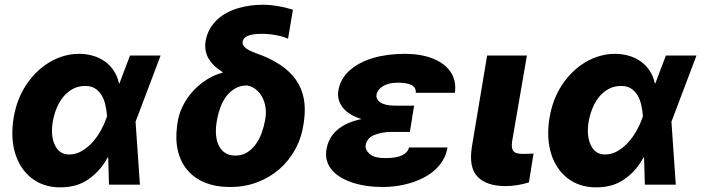

<svg xmlns="http://www.w3.org/2000/svg" viewBox="-20 -780 2962 811"><path d="M37.6 -282Q44.4 -322.8 57.9 -357.8Q71.4 -392.8 92.3 -424Q111.2 -452.1 135.3 -475.7Q159.4 -499.3 187.7 -516.3Q215.9 -533.4 248 -543Q280.2 -552.6 314.6 -552.6Q344.8 -552.6 372.3 -544.6Q399.9 -536.6 422.2 -521Q444.6 -505.3 460.2 -482.1Q475.9 -458.8 482.6 -427.9H484.7L529.1 -545.5H658.4L554.7 -271.3L552.6 -266.3L571 0H440.3L437.1 -114.7L434.3 -114.3Q419.4 -86.6 400.2 -64.5Q381 -42.3 355.5 -24.1Q327.8 -4.6 297.9 3.4Q268.1 11.4 234.7 11.4Q164.4 11.4 114.7 -26.6Q90.2 -45.5 72.4 -71.7Q54.7 -98 44.6 -130.5Q34.4 -163 32.5 -201.2Q30.5 -239.3 37.6 -282ZM212.4 -166.2Q230.8 -127.5 272.4 -127.5Q300.4 -127.5 325.1 -141.9Q349.8 -156.2 369.9 -178.4Q389.9 -200.6 404.7 -226.7Q419.4 -252.8 427.6 -276.3L432.2 -288.7Q430.4 -313.2 425.2 -336.5Q420.1 -359.7 409.4 -377.5Q398.8 -395.2 382.1 -406.1Q365.4 -416.9 340.2 -416.9Q309.3 -416.9 285.7 -403.4Q262.1 -389.9 245.2 -368.3Q228.3 -346.6 217.9 -319.6Q207.4 -292.6 202.8 -265.6Q193.2 -204.9 212.4 -166.2Z M728 -247.9 729.4 -258.5Q734.4 -296.9 752 -332Q769.5 -367.2 795.6 -395.6Q821.7 -424 853.9 -444.2Q886 -464.5 920.5 -473L919.7 -475.9Q834.9 -528.8 848.7 -607.2Q853.7 -635.7 866.5 -658Q879.3 -680.4 897.7 -697.4Q916.2 -714.5 938.9 -726.4Q961.6 -738.3 986.9 -745.7Q1012.1 -753.2 1038.5 -756.6Q1065 -759.9 1090.2 -759.9Q1150.6 -759.9 1217.3 -739L1196.7 -616.5Q1177.2 -625.4 1147.7 -631.2Q1118.3 -637.1 1084.9 -637.1Q1010.7 -637.1 1004.6 -604Q1002.5 -591.6 1015.1 -579.5Q1027.7 -567.5 1062.1 -555Q1121.8 -534.1 1163.5 -506.2Q1205.3 -478.3 1229.9 -443Q1254.6 -407.7 1263 -364.5Q1271.3 -321.4 1264.2 -269.9L1262.8 -259.6Q1254.6 -200.3 1227.8 -150.7Q1201 -101.2 1160 -65.5Q1119 -29.8 1066.1 -9.9Q1013.1 9.9 952.4 9.9Q891.7 9.9 846.1 -8.7Q800.4 -27.3 771.7 -61.3Q742.9 -95.2 731.5 -142.8Q720.2 -190.3 728 -247.9ZM904.8 -164.1Q925.8 -122.9 974.4 -122.9Q1003.2 -122.9 1024.9 -136.9Q1046.5 -150.9 1061.6 -172.6Q1076.7 -194.2 1085.9 -220.3Q1095.2 -246.4 1099.4 -271L1100.9 -279.1Q1105.1 -304 1101.4 -327.4Q1097.7 -350.9 1087.4 -370Q1077.1 -389.2 1060.9 -402.2Q1044.7 -415.1 1023.8 -419Q995 -419 973.4 -406.4Q951.7 -393.8 936.4 -373.8Q921.2 -353.7 911.8 -328.7Q902.3 -303.6 897.7 -279.1L896.3 -271.3Q884.2 -204.9 904.8 -164.1Z M1359 -148.8Q1366.8 -197.8 1403.8 -230.5Q1440.7 -263.1 1507.1 -277.3Q1480.1 -285.2 1460.2 -297.6Q1440.3 -310 1427.9 -325.6Q1415.5 -341.3 1410.7 -359.4Q1405.9 -377.5 1409.1 -396.7Q1417.3 -447.1 1456.3 -481.9Q1496.1 -517.4 1555.6 -535Q1615.1 -552.6 1691.4 -552.6Q1756.4 -552.6 1806.5 -533.4Q1831.3 -523.8 1850.7 -509.8Q1870 -495.7 1882.6 -477.3Q1895.2 -458.8 1900.2 -436.6Q1905.2 -414.4 1901.3 -388.1H1736.2Q1737.2 -399.9 1732.2 -408Q1727.3 -416.2 1717.2 -421.3Q1707 -426.5 1692.6 -428.6Q1678.3 -430.8 1660.5 -430.8Q1639.6 -430.8 1623.4 -426.5Q1607.2 -422.2 1596.1 -415.1Q1584.9 -408 1578.5 -399.1Q1572.1 -390.3 1570.3 -380.7Q1567.5 -359.4 1587.9 -346.6Q1608.3 -333.8 1648.1 -333.8H1729.4L1721.2 -286.2H1721.6L1711.3 -222.7H1630Q1595.5 -222.7 1563.2 -210.6Q1530.5 -198.5 1524.5 -166.9Q1521.7 -146.7 1541.9 -129.3Q1561.8 -112.2 1606.9 -112.2Q1654.1 -112.2 1678.3 -123.9Q1702.4 -135.7 1707.7 -157H1870.4Q1865.1 -126.8 1850.3 -102.5Q1835.6 -78.1 1814.3 -59.7Q1793 -41.2 1766.7 -28.1Q1740.4 -14.9 1711.8 -6.4Q1683.2 2.1 1654.1 6Q1625 9.9 1598 9.9Q1524.1 9.9 1467 -9.2Q1438.6 -18.8 1416.5 -32.7Q1394.5 -46.5 1380.3 -64.1Q1366.1 -81.7 1360.4 -103Q1354.8 -124.3 1359 -148.8Z M1973 -158.7 2037.6 -545.5H2205.6L2143.1 -182.5Q2141 -167.3 2142.4 -157.1Q2143.8 -147 2149.3 -141Q2154.8 -134.9 2165 -132.5Q2175.1 -130 2190 -130Q2204.9 -130 2214.3 -130.5Q2223.7 -131 2233.7 -131.4L2214.1 -9.6Q2164.1 6 2115.4 6Q2036.2 6 1997.9 -32.7Q1959.5 -71.4 1973 -158.7Z M2301.1 -282Q2307.9 -322.8 2321.4 -357.8Q2334.9 -392.8 2355.8 -424Q2374.6 -452.1 2398.8 -475.7Q2422.9 -499.3 2451.2 -516.3Q2479.4 -533.4 2511.5 -543Q2543.7 -552.6 2578.1 -552.6Q2608.3 -552.6 2635.8 -544.6Q2663.4 -536.6 2685.7 -521Q2708.1 -505.3 2723.7 -482.1Q2739.3 -458.8 2746.1 -427.9H2748.2L2792.6 -545.5H2921.9L2818.2 -271.3L2816.1 -266.3L2834.5 0H2703.8L2700.6 -114.7L2697.8 -114.3Q2682.9 -86.6 2663.7 -64.5Q2644.5 -42.3 2619 -24.1Q2591.3 -4.6 2561.4 3.4Q2531.6 11.4 2498.2 11.4Q2427.9 11.4 2378.2 -26.6Q2353.7 -45.5 2335.9 -71.7Q2318.2 -98 2308.1 -130.5Q2297.9 -163 2296 -201.2Q2294 -239.3 2301.1 -282ZM2475.9 -166.2Q2494.3 -127.5 2535.9 -127.5Q2563.9 -127.5 2588.6 -141.9Q2613.3 -156.2 2633.3 -178.4Q2653.4 -200.6 2668.1 -226.7Q2682.9 -252.8 2691.1 -276.3L2695.7 -288.7Q2693.9 -313.2 2688.7 -336.5Q2683.6 -359.7 2672.9 -377.5Q2662.3 -395.2 2645.6 -406.1Q2628.9 -416.9 2603.7 -416.9Q2572.8 -416.9 2549.2 -403.4Q2525.6 -389.9 2508.7 -368.3Q2491.8 -346.6 2481.4 -319.6Q2470.9 -292.6 2466.3 -265.6Q2456.7 -204.9 2475.9 -166.2Z"/></svg>

Font: Inter P Extra Bold
Style: Italic
Weight: 800
Italic angle: 9.39999°
Designer: Rasmus Andersson
Foundry: rsms
Version: Version 3.018;git-588b23468